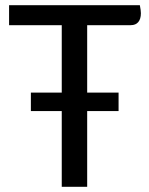

<svg xmlns="http://www.w3.org/2000/svg" viewBox="-20 -720 573 740"><path d="M523 -669Q523 -647 513 -635Q503 -623 484 -623H316V-363H437V-292H316V0H218V-292H99V-363H218V-623H15V-700H519Q523 -680 523 -669Z"/></svg>

Font: Krub Medium
Style: Regular
Weight: 500
Designer: Ekaluck Peanpanawate
Foundry: Cadson Demak Co.,Ltd.
Version: Version 1.000; ttfautohint (v1.6)